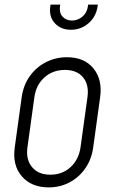

<svg xmlns="http://www.w3.org/2000/svg" viewBox="-20 -800 499 832"><path d="M191 12Q116 12 74.5 -36Q33 -84 44 -162L74 -379Q81.5 -431.5 109.2 -470.2Q137 -509 179 -530.5Q221 -552 270 -552Q345.5 -552 385 -503.5Q424.5 -455 414 -379L384 -162Q377 -110 349.8 -70.8Q322.5 -31.5 281.5 -9.8Q240.5 12 191 12ZM198 -43Q250.5 -43 286 -76Q321.5 -109 329 -162L359 -379Q366.5 -432.5 340 -464.8Q313.5 -497 261.5 -497Q209 -497 172.8 -464.8Q136.5 -432.5 129 -379L99 -162Q91.5 -109 118.8 -76Q146 -43 198 -43ZM287.5 -671Q244 -671 217.8 -699.2Q191.5 -727.5 198 -773L199 -780H241L240 -773Q236 -744.5 251.2 -727.8Q266.5 -711 292 -711Q317 -711 337 -727.8Q357 -744.5 361 -773L362 -780H404L403 -773Q396.5 -727.5 363.5 -699.2Q330.5 -671 287.5 -671Z"/></svg>

Font: Mohave Light
Style: Italic
Weight: 300
Italic angle: -8°
Designer: Gumpita Rahayu
Foundry: Tokotype
Version: Version 2.003